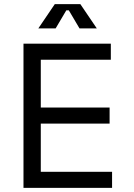

<svg xmlns="http://www.w3.org/2000/svg" viewBox="-20 -912 652 932"><path d="M94 -700H518V-622H178V-390H512V-312H178V-78H524V0H94ZM366 -774 314 -862H302L250 -774H166L246 -892H370L450 -774Z"/></svg>

Font: Space Mono
Style: Regular
Weight: 400
Monospace: yes
Designer: Colophon Foundry / Benjamin Critton
Foundry: Colophon Foundry
Version: Version 1.000;PS 1.003;hotconv 1.0.81;makeotf.lib2.5.63406